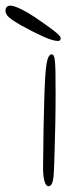

<svg xmlns="http://www.w3.org/2000/svg" viewBox="-94 -639 280 682"><path d="M78.5 22.5Q71.5 22.5 67 12.8Q62.5 3 60.8 -11Q59 -25 59 -38.5Q59 -50.5 59.2 -66.8Q59.5 -83 59.8 -103.2Q60 -123.5 60.2 -146Q60.5 -168.5 61 -193Q61.5 -217.5 62.2 -243Q63 -268.5 63.5 -293.5Q66 -380 71.5 -413Q77 -446 90 -446Q97 -446 99.8 -431.2Q102.5 -416.5 103 -385Q103.5 -353.5 103.5 -302.5Q103.5 -278 103.2 -252.2Q103 -226.5 102.5 -201Q102 -175.5 101.2 -151.5Q100.5 -127.5 100 -105.5Q99.5 -83.5 98.8 -65Q98 -46.5 97.5 -32.5Q97 -9.5 92.8 6.5Q88.5 22.5 78.5 22.5ZM111.5 -493.5Q93.5 -493.5 56.5 -510.5Q19.5 -527.5 -17.5 -548Q-47.5 -565 -61 -576.5Q-74.5 -588 -74.5 -601Q-74.5 -609.5 -69.8 -614.2Q-65 -619 -57.5 -619Q-45 -619 -20.2 -607Q4.5 -595 29 -578.5Q70.5 -550.5 96 -531Q121.5 -511.5 121.5 -504Q121.5 -498.5 119.2 -496Q117 -493.5 111.5 -493.5Z"/></svg>

Font: Gluten Thin
Style: Regular
Weight: 100
Designer: Tyler Finck
Foundry: Etcetera Type Company
Version: Version 1.300